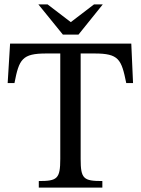

<svg xmlns="http://www.w3.org/2000/svg" viewBox="-20 -856 643 876"><path d="M587 -477 579 -657H26L15 -477H46C67 -586 81 -612 191 -612H255V-131C255 -40 241 -30 157 -30V0H447V-30C361 -30 348 -40 348 -131V-612H411C522 -612 534 -586 556 -477ZM155 -836 267 -698H338L449 -836H409L303 -755L197 -836Z"/></svg>

Font: STIX Two Math
Style: Regular
Weight: 400
Designer: Ross Mills, John Hudson & Paul Hanslow, Tiro Typeworks Ltd; with portions MicroPress Inc., with additions and correction
Foundry: Tiro Typeworks Ltd
Version: Version 2.02 b142